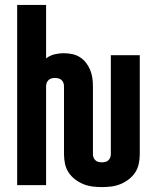

<svg xmlns="http://www.w3.org/2000/svg" viewBox="-20 -755 640 783"><path d="M396 8Q376 8 356.5 5.5Q337 3 319 -4.5Q301 -12 285.5 -24Q270 -36 259.5 -52Q249 -68 245 -87.5Q241 -107 241 -126V-404Q241 -411 238.5 -417.5Q236 -424 230.5 -429Q225 -434 218 -435.5Q211 -437 204 -437Q197 -437 190.5 -435.5Q184 -434 178.5 -429Q173 -424 170.5 -417.5Q168 -411 168 -404V0H50V-735H168V-517Q184 -529 202.5 -533.5Q221 -538 240 -538Q257 -538 274 -534.5Q291 -531 305.5 -522Q320 -513 330.5 -499.5Q341 -486 347.5 -470.5Q354 -455 356.5 -438Q359 -421 359 -404V-126Q359 -119 361.5 -112.5Q364 -106 369.5 -101Q375 -96 382 -94.5Q389 -93 396 -93Q403 -93 409.5 -94.5Q416 -96 421.5 -101Q427 -106 429.5 -112.5Q432 -119 432 -126V-530H550V-126Q550 -107 546 -87.5Q542 -68 531.5 -52Q521 -36 505.5 -24Q490 -12 472 -4.5Q454 3 434.5 5.5Q415 8 396 8Z"/></svg>

Font: Iosevka Curly Extended
Style: Bold
Weight: 700
Width: 7
Monospace: yes
Designer: Belleve Invis
Foundry: Belleve Invis
Version: Version 11.1.0; ttfautohint (v1.8.3)